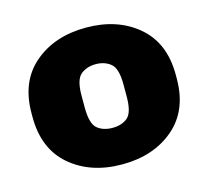

<svg xmlns="http://www.w3.org/2000/svg" viewBox="-84 -629 805 741"><g transform="rotate(-15 318.0 -259.0)"><path d="M29.8 -251Q29.8 -124 111.1 -54.7Q192.4 14.6 317.9 14.6Q443.4 14.6 524.7 -54.7Q606 -124 606 -251V-266.6Q606 -393.6 524.7 -462.6Q443.4 -531.7 317.9 -531.7Q192.4 -531.7 111.1 -462.6Q29.8 -393.6 29.8 -266.6ZM233.9 -282.7Q233.9 -346.7 258.1 -366.2Q282.2 -385.7 317.9 -385.7Q353 -385.7 377.2 -366.2Q401.4 -346.7 401.4 -282.7V-234.9Q401.4 -170.4 378.4 -150.9Q355.5 -131.3 317.9 -131.3Q280.3 -131.3 257.1 -150.9Q233.9 -170.4 233.9 -234.9Z"/></g></svg>

Font: Roboto Flex
Style: Optical Size 14.0 Weight 1000 Grade 0.00 Width 100 Slant 0.00 Parametric Thick Stroke 96 Parametric Thin Stroke 79 Parametric Counter Width 468 Parametric Uppercase Height 712 Parametric Lowercase Height 514 Parametric Ascender Height 750 Parametric Descender Depth -203.00 Parametric Figure Height 738
Weight: 1000
Designer: Berlow after Robertson
Foundry: Google
Version: Version 3.000